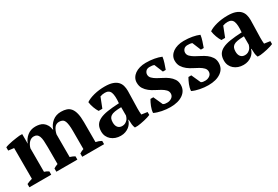

<svg xmlns="http://www.w3.org/2000/svg" viewBox="39 -1240 2864 1979"><g transform="rotate(-30 1471.0 -250.0)"><path d="M594 0H344V-39Q354 -45 366.5 -51.5Q379 -58 394 -63V-262Q394 -308 391.5 -340Q389 -372 381 -392.5Q373 -413 359 -422.5Q345 -432 323 -432Q291 -432 267.5 -407.5Q244 -383 233 -343V-63Q260 -55 283 -39V0H23V-39Q37 -46 54 -52Q71 -58 89 -63V-429L23 -437V-476Q39 -483 62.5 -489Q86 -495 111 -499.5Q136 -504 159.5 -507Q183 -510 199 -512H233V-399H234Q250 -446 290.5 -479Q331 -512 388 -512Q412 -512 435 -507Q458 -502 477.5 -488.5Q497 -475 511 -451Q525 -427 531 -389Q549 -444 591 -478Q633 -512 693 -512Q730 -512 758.5 -502.5Q787 -493 806.5 -469Q826 -445 836 -404Q846 -363 846 -300V-63Q880 -57 912 -39V0H652V-39Q675 -54 702 -63V-280Q702 -358 687.5 -395Q673 -432 625 -432Q589 -432 568.5 -405Q548 -378 538 -333V-63Q555 -58 568.5 -52Q582 -46 594 -39Z M1394 -145Q1394 -123 1394.5 -107Q1395 -91 1397 -73L1466 -63V-28Q1454 -22 1433.5 -16Q1413 -10 1390.5 -4.5Q1368 1 1346 4.5Q1324 8 1307 10H1273Q1263 -13 1261 -36Q1259 -59 1258 -92H1253Q1248 -72 1236 -53.5Q1224 -35 1205.5 -20.5Q1187 -6 1162 3Q1137 12 1106 12Q1073 12 1045 2Q1017 -8 996 -26Q975 -44 963 -69.5Q951 -95 951 -127Q951 -172 968 -201Q985 -230 1021.5 -248.5Q1058 -267 1115.5 -276Q1173 -285 1255 -289Q1263 -375 1248 -415Q1233 -455 1183 -455Q1152 -455 1126 -445L1079 -325H1035Q1027 -337 1019.5 -352.5Q1012 -368 1005.5 -385.5Q999 -403 994.5 -421Q990 -439 988 -456Q1026 -482 1086 -497Q1146 -512 1213 -512Q1270 -512 1306 -499.5Q1342 -487 1362.5 -465.5Q1383 -444 1391 -415Q1399 -386 1399 -353Q1399 -293 1396.5 -244.5Q1394 -196 1394 -145ZM1169 -68Q1190 -68 1205 -76Q1220 -84 1230.5 -95Q1241 -106 1246.5 -119Q1252 -132 1255 -142V-242Q1208 -241 1178 -236Q1148 -231 1131 -219.5Q1114 -208 1107.5 -190.5Q1101 -173 1101 -148Q1101 -110 1119 -89Q1137 -68 1169 -68Z M1769 -109Q1769 -135 1750.5 -154Q1732 -173 1704.5 -189Q1677 -205 1644.5 -221Q1612 -237 1584.5 -258.5Q1557 -280 1538.5 -309Q1520 -338 1520 -380Q1520 -410 1534 -434.5Q1548 -459 1572 -476Q1596 -493 1629.5 -502.5Q1663 -512 1702 -512Q1756 -512 1802.5 -503.5Q1849 -495 1884 -480Q1880 -448 1868 -411.5Q1856 -375 1845 -345H1811L1769 -447Q1757 -452 1744 -453.5Q1731 -455 1715 -455Q1685 -455 1669.5 -437.5Q1654 -420 1654 -398Q1654 -373 1672.5 -354.5Q1691 -336 1718.5 -320Q1746 -304 1778.5 -288Q1811 -272 1838.5 -251.5Q1866 -231 1884.5 -203Q1903 -175 1903 -136Q1903 -67 1847 -27.5Q1791 12 1697 12Q1649 12 1598 2Q1547 -8 1510 -26Q1512 -62 1527 -99Q1542 -136 1559 -165H1593L1642 -56Q1653 -48 1666.5 -46.5Q1680 -45 1692 -45Q1721 -45 1745 -62Q1769 -79 1769 -109Z M2221 -109Q2221 -135 2202.5 -154Q2184 -173 2156.5 -189Q2129 -205 2096.5 -221Q2064 -237 2036.5 -258.5Q2009 -280 1990.5 -309Q1972 -338 1972 -380Q1972 -410 1986 -434.5Q2000 -459 2024 -476Q2048 -493 2081.5 -502.5Q2115 -512 2154 -512Q2208 -512 2254.5 -503.5Q2301 -495 2336 -480Q2332 -448 2320 -411.5Q2308 -375 2297 -345H2263L2221 -447Q2209 -452 2196 -453.5Q2183 -455 2167 -455Q2137 -455 2121.5 -437.5Q2106 -420 2106 -398Q2106 -373 2124.5 -354.5Q2143 -336 2170.5 -320Q2198 -304 2230.5 -288Q2263 -272 2290.5 -251.5Q2318 -231 2336.5 -203Q2355 -175 2355 -136Q2355 -67 2299 -27.5Q2243 12 2149 12Q2101 12 2050 2Q1999 -8 1962 -26Q1964 -62 1979 -99Q1994 -136 2011 -165H2045L2094 -56Q2105 -48 2118.5 -46.5Q2132 -45 2144 -45Q2173 -45 2197 -62Q2221 -79 2221 -109Z M2855 -145Q2855 -123 2855.5 -107Q2856 -91 2858 -73L2927 -63V-28Q2915 -22 2894.5 -16Q2874 -10 2851.5 -4.5Q2829 1 2807 4.5Q2785 8 2768 10H2734Q2724 -13 2722 -36Q2720 -59 2719 -92H2714Q2709 -72 2697 -53.5Q2685 -35 2666.5 -20.5Q2648 -6 2623 3Q2598 12 2567 12Q2534 12 2506 2Q2478 -8 2457 -26Q2436 -44 2424 -69.5Q2412 -95 2412 -127Q2412 -172 2429 -201Q2446 -230 2482.5 -248.5Q2519 -267 2576.5 -276Q2634 -285 2716 -289Q2724 -375 2709 -415Q2694 -455 2644 -455Q2613 -455 2587 -445L2540 -325H2496Q2488 -337 2480.5 -352.5Q2473 -368 2466.5 -385.5Q2460 -403 2455.5 -421Q2451 -439 2449 -456Q2487 -482 2547 -497Q2607 -512 2674 -512Q2731 -512 2767 -499.5Q2803 -487 2823.5 -465.5Q2844 -444 2852 -415Q2860 -386 2860 -353Q2860 -293 2857.5 -244.5Q2855 -196 2855 -145ZM2630 -68Q2651 -68 2666 -76Q2681 -84 2691.5 -95Q2702 -106 2707.5 -119Q2713 -132 2716 -142V-242Q2669 -241 2639 -236Q2609 -231 2592 -219.5Q2575 -208 2568.5 -190.5Q2562 -173 2562 -148Q2562 -110 2580 -89Q2598 -68 2630 -68Z"/></g></svg>

Font: PT Serif
Style: Bold
Weight: 700
Designer: A.Korolkova, O.Umpeleva, V.Yefimov
Foundry: ParaType Ltd
Version: Version 1.000W OFL; ttfautohint (v1.6)